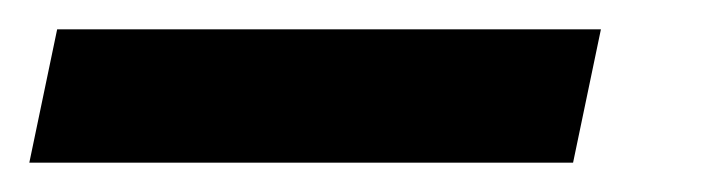

<svg xmlns="http://www.w3.org/2000/svg" viewBox="-99 -20 490 131"><path d="M-79 91 -60 0H311L292 91Z"/></svg>

Font: Radio Canada Condensed Medium
Style: Italic
Weight: 500
Width: 3
Italic angle: -12°
Designer: Charles Daoud, Etienne Aubert Bonn, Alexandre Saumier Demers, Jacques Le Bailly
Foundry: Radio-Canada
Version: Version 2.104; ttfautohint (v1.8.4.7-5d5b);gftools[0.9.28.de